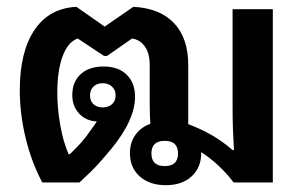

<svg xmlns="http://www.w3.org/2000/svg" viewBox="-20 -535 895 563"><path d="M104 0Q72 -60 55 -131Q38 -202 38 -270Q38 -383 81 -447Q124 -511 204 -515L287 -457L371 -515Q449 -511 490.5 -467Q532 -423 532 -344V-171Q569 -157 600.5 -139Q632 -121 662 -95H666Q664 -129 663 -158Q662 -187 662 -225V-508H780V0H665Q625 -53 570 -89V-86Q570 -44 542 -18Q514 8 466 8Q419 8 390 -17.5Q361 -43 361 -86Q361 -117 377 -139.5Q393 -162 421 -172Q420 -184 419.5 -198.5Q419 -213 419 -231V-345Q419 -379 404.5 -399Q390 -419 367 -422L294 -371H285L208 -422Q180 -413 164 -371Q148 -329 148 -263Q148 -218 156.5 -169Q165 -120 181 -83H185Q194 -92 206 -104Q218 -116 233 -135Q239 -144 248 -156Q257 -168 264 -179Q233 -180 212.5 -201.5Q192 -223 192 -256Q192 -295 216.5 -317.5Q241 -340 284 -340Q327 -340 351.5 -316Q376 -292 376 -251Q376 -218 359 -180Q342 -142 306 -98Q286 -74 267.5 -53.5Q249 -33 213 0ZM281 -220Q298 -220 308.5 -229.5Q319 -239 319 -255Q319 -271 308.5 -281Q298 -291 281 -291Q264 -291 254 -281Q244 -271 244 -255Q244 -239 254 -229.5Q264 -220 281 -220ZM463 -48Q502 -48 502 -85Q502 -122 463 -122Q424 -122 424 -85Q424 -48 463 -48Z"/></svg>

Font: Noto Sans Thai Looped UI Medium
Style: Regular
Weight: 500
Designer: Cadson Demak Team
Foundry: Cadson Demak Co., Ltd.
Version: Version 1.000; ttfautohint (v1.8.4.7-5d5b)